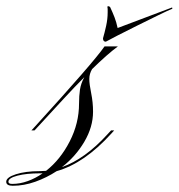

<svg xmlns="http://www.w3.org/2000/svg" viewBox="-101 -588 574 617"><path d="M10 -169H0L12 -182Q104 -283 160.5 -348Q217 -413 235 -439H278Q244 -414 195 -366Q186 -351 186 -334Q186 -318 192 -288.5Q198 -259 198 -229Q198 -180 170 -132.5Q142 -85 98 -51Q172 -77 244 -156L256 -169H266L257 -159Q170 -63 81 -38Q49 -17 12.5 -4Q-24 9 -60 9Q-81 9 -81 -4Q-81 -18 -50 -28Q-19 -38 26 -38Q36 -38 47 -39Q93 -75 123 -133.5Q153 -192 153 -255Q153 -280 156 -300Q159 -320 170 -340Q140 -310 104 -271Q68 -232 23 -183ZM-74 -4Q-74 3 -62 3Q-37 3 -12 -6Q13 -15 36 -31Q32 -31 27 -31Q-16 -31 -45 -23.5Q-74 -16 -74 -4ZM452 -564 453 -560Q438 -554 406.5 -538.5Q375 -523 339.5 -505.5Q304 -488 276 -473.5Q248 -459 239 -454Q230 -454 230 -465Q235 -482 240 -504.5Q245 -527 245 -548Q245 -553 245 -557.5Q245 -562 244 -566Q244 -568 248 -568Q250 -568 253 -565Q261 -548 267 -532.5Q273 -517 277 -498Z"/></svg>

Font: Ballet 16pt
Style: Regular
Weight: 400
Designer: Maximiliano R. Sproviero
Foundry: Omnibus-Type
Version: Version 1.100; ttfautohint (v1.8.3)